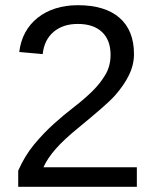

<svg xmlns="http://www.w3.org/2000/svg" viewBox="-20 -718 596 738"><path d="M50 0V-62Q75 -119 111 -162.5Q147 -206 186.5 -241.5Q226 -277 265 -307Q304 -337 335 -367.5Q366 -398 385.5 -431.5Q405 -465 405 -507Q405 -564 372 -595Q339 -626 279 -626Q222 -626 186 -595.5Q150 -565 144 -510L54 -518Q59 -560 77 -593Q95 -626 124.5 -649.5Q154 -673 193 -685.5Q232 -698 279 -698Q384 -698 439.5 -649.5Q495 -601 495 -510Q495 -469 476 -430Q458 -392 422 -351Q404 -331 369.5 -301Q335 -271 284 -229Q227 -183 194.5 -146Q162 -109 147 -75H506V0Z"/></svg>

Font: Libra Sans
Style: Regular
Weight: 400
Foundry: Context Ltd
Version: Version 1.000; ttfautohint (v1.3)